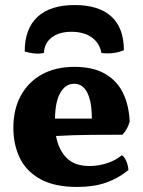

<svg xmlns="http://www.w3.org/2000/svg" viewBox="-20 -732 567 761"><path d="M286 9Q196 9 140 -22Q84 -53 58.5 -106Q33 -159 33 -225Q33 -299 62.5 -353Q92 -407 146 -437Q200 -467 275 -467Q349 -467 396.5 -439.5Q444 -412 467.5 -363.5Q491 -315 494 -251Q486 -219 465 -198Q415 -198 343 -197.5Q271 -197 202 -193Q212 -139 243.5 -106.5Q275 -74 335 -74Q370 -74 405 -85.5Q440 -97 463 -117Q473 -111 480.5 -93.5Q488 -76 489 -58Q449 -25 400 -8Q351 9 286 9ZM274 -400Q240 -400 219.5 -365Q199 -330 198 -262H344Q344 -329 326 -364.5Q308 -400 274 -400ZM78 -528Q78 -618 128.5 -665Q179 -712 276 -712Q372 -712 421.5 -666.5Q471 -621 471 -533Q431 -516 382 -522Q375 -561 344 -583.5Q313 -606 263 -606Q214 -606 185 -583.5Q156 -561 154 -522Q133 -518 113 -520.5Q93 -523 78 -528Z"/></svg>

Font: Vollkorn ExtraBold
Style: Regular
Weight: 800
Designer: Friedrich Althausen
Foundry: Friedrich Althausen
Version: Version 5.000; ttfautohint (v1.8.3)